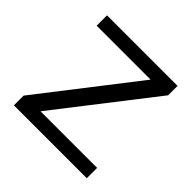

<svg xmlns="http://www.w3.org/2000/svg" viewBox="-153 -725 866 866"><g transform="rotate(45 280.5 -292.0)"><path d="M48 0H513V-66H152L508 -524V-584H58V-518H402L48 -62Z"/></g></svg>

Font: Saira UNSAM SC
Style: Regular
Weight: 400
Designer: Hector Gatti with collaboration of the Omnibus-Type team
Foundry: Omnibus-Type
Version: Version 1.072;PS 001.072;hotconv 1.0.88;makeotf.lib2.5.64775